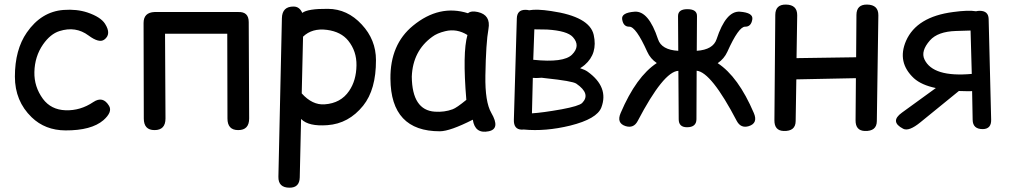

<svg xmlns="http://www.w3.org/2000/svg" viewBox="-20 -558 4498 856"><path d="M396 -103Q439 -131.8 466.3 -85.9Q482.4 -58.6 440.9 -22Q387.2 23.9 272 23.4Q181.2 22.9 121.1 -35.2Q46.4 -107.4 46.4 -216.3Q46.4 -336.4 99.6 -413.1Q164.1 -506.3 263.7 -513.7Q321.8 -518.1 369.6 -502.4Q428.7 -482.4 448.2 -452.1Q478 -405.3 444.8 -381.3Q421.9 -364.7 374.5 -399.9Q317.4 -442.4 245.1 -419.4Q204.6 -406.7 171.9 -359.9Q134.8 -306.2 133.3 -236.8Q131.8 -171.4 171.4 -117.2Q207.5 -68.8 272 -66.4Q338.4 -64 396 -103Z M668.9 -504.4Q672.9 -504.4 676.8 -504.4Q677.7 -504.4 678.7 -504.4H1034.2Q1036.6 -504.4 1039.1 -504.4Q1040.5 -504.4 1042 -504.4Q1088.9 -506.3 1088.9 -459.5L1090.8 -29.8Q1090.8 22 1042 22Q994.1 22 994.1 -29.8Q993.7 -218.8 993.2 -407.7H715.8L717.8 -29.8Q717.8 22 668.9 22Q621.1 22 621.1 -29.8L620.1 -455.6Q620.1 -502.4 668.9 -504.4Z M1271 278.8Q1220.2 278.8 1221.2 230L1236.8 -476.6Q1237.8 -529.8 1290 -528.8Q1315.4 -528.3 1327.6 -500.5Q1352.1 -519.5 1441.9 -518.6Q1528.8 -518.1 1592.8 -448.7Q1656.2 -380.9 1656.2 -290Q1656.7 -158.7 1599.1 -86.9Q1534.7 -6.8 1439.9 0Q1356.4 6.3 1323.7 -26.4Q1323.2 -26.9 1322.3 -27.3L1316.4 232.9Q1315.4 278.8 1271 278.8ZM1331.1 -394.5 1325.2 -141.6Q1372.6 -88.9 1427.2 -92.8Q1499.5 -97.7 1536.6 -152.8Q1568.4 -199.2 1569.3 -266.6Q1570.3 -329.6 1532.7 -376.5Q1500.5 -416.5 1438 -424.8Q1371.6 -433.6 1331.1 -394.5Z M1941.4 27.3Q1722.2 27.8 1720.7 -207Q1719.2 -359.9 1821.3 -443.4Q1938.5 -539.6 2066.4 -499Q2080.6 -511.2 2110.4 -504.4Q2168.9 -491.2 2157.7 -428.7Q2146.5 -367.7 2144 -220.7Q2142.1 -103.5 2170.4 -54.7Q2211.9 16.6 2158.7 27.3Q2097.7 40 2087.9 -24.4Q1986.8 26.9 1941.4 27.3ZM1998 -70.8Q2015.6 -77.1 2059.1 -112.8Q2041.5 -322.8 2064 -401.9Q2016.6 -431.6 1964.8 -418.9Q1928.7 -410.2 1907.2 -394Q1820.3 -331.1 1815.9 -216.3Q1817.4 -66.9 1918.5 -60.1Q1960.9 -57.1 1998 -70.8Z M2362.3 -427.2 2357.4 -291.5Q2493.2 -277.3 2530.3 -314.5Q2569.3 -353.5 2534.2 -392.6Q2508.8 -420.9 2418.9 -426.3ZM2322.3 -514.2Q2331.5 -514.2 2338.9 -512.2Q2372.6 -518.6 2437 -508.8Q2608.9 -483.9 2627 -402.3Q2645.5 -319.3 2586.9 -268.6Q2577.6 -260.7 2566.4 -253.9Q2587.9 -247.1 2600.1 -238.3Q2695.3 -169.9 2661.1 -79.1Q2641.6 -27.8 2522 2Q2412.1 28.8 2314.9 19.5Q2311 20 2306.2 20Q2269.5 19 2271 -24.4L2284.2 -476.6Q2285.6 -514.2 2322.3 -514.2ZM2395 -211.4Q2386.7 -210.9 2377.9 -210.4Q2365.7 -210 2355.5 -210.9L2351.6 -52.7Q2399.9 -55.7 2484.4 -70.8Q2560.5 -85 2575.2 -98.6Q2615.7 -139.6 2549.3 -185.1Q2532.2 -196.8 2410.6 -209.5Q2402.3 -210.4 2395 -211.4Z M3043 9.3Q3005.9 9.3 3005.9 -26.4Q3005.4 -134.3 3004.4 -242.2Q2938.5 -239.3 2822.8 -18.1Q2805.2 15.1 2769.5 4.4Q2727.5 -8.8 2747.1 -54.2Q2816.4 -216.8 2908.2 -276.9Q2879.4 -296.4 2865.7 -327.1Q2814.9 -439.9 2785.6 -439Q2759.3 -438.5 2753.9 -471.2Q2748.5 -501.5 2809.6 -505.9Q2871.6 -510.3 2913.6 -383.3Q2929.2 -335.4 3003.9 -331.5Q3003.4 -409.2 3002.9 -486.3Q3002.9 -517.1 3044.4 -517.1Q3087.9 -517.1 3087.4 -486.3Q3086.9 -409.2 3086.4 -331.5Q3159.2 -336.4 3174.8 -383.3Q3216.3 -509.8 3278.3 -505.9Q3339.4 -501.5 3334 -471.2Q3328.6 -438.5 3302.2 -439Q3273.4 -439.9 3222.7 -327.1Q3208.5 -295.9 3179.7 -276.4Q3271.5 -216.3 3340.8 -54.2Q3360.4 -8.8 3318.4 4.4Q3283.2 15.1 3265.1 -18.1Q3150.9 -236.8 3085.9 -242.7L3085 -26.4Q3084.5 9.3 3043 9.3Z M3484.4 -537.6Q3534.7 -536.6 3534.2 -489.7L3531.2 -298.8Q3664.1 -300.8 3796.9 -302.7L3798.3 -491.7Q3798.8 -538.6 3846.2 -537.6Q3896.5 -536.6 3896 -489.7L3889.2 -18.1Q3888.7 27.8 3835.4 25.9Q3793.9 24.4 3794.4 -22L3795.9 -209.5L3530.3 -204.1Q3528.8 -111.3 3527.3 -18.1Q3526.9 27.8 3473.6 25.9Q3432.1 24.4 3432.6 -22L3436.5 -491.7Q3437 -538.6 3484.4 -537.6Z M4006.8 16.1Q3945.3 -15.6 4001 -55.7L4152.3 -165.5Q4088.4 -178.7 4054.7 -209Q3978 -280.3 4019.5 -376Q4066.9 -483.4 4229.5 -504.4Q4296.9 -513.7 4331.5 -507.8Q4338.9 -509.8 4348.6 -509.8Q4386.7 -509.3 4387.7 -473.6L4398.9 -24.4Q4399.9 16.6 4362.3 17.6Q4316.9 18.1 4316.4 -23.9L4314 -151.9Q4303.7 -150.9 4291 -151.4Q4272 -152.3 4254.9 -152.3L4084 -13.2Q4032.2 29.3 4006.8 16.1ZM4307.1 -421.9Q4306.6 -421.4 4242.2 -419.9Q4161.1 -417.5 4126 -377.9Q4084 -330.1 4101.6 -293Q4139.6 -212.9 4312.5 -228.5Z"/></svg>

Font: Comic Relief LRS
Style: Regular
Weight: 400
Designer: Jeff Davis
Foundry: Loudifier
Version: Version 1.0